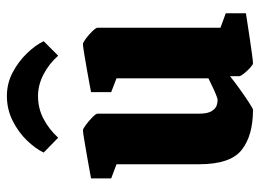

<svg xmlns="http://www.w3.org/2000/svg" viewBox="-116 -608 736 543"><g transform="rotate(-90 251.5 -337.0)"><path d="M212 11Q139 11 98.5 -21Q58 -53 58 -141V-375L18 -390V-447Q18 -447 37 -450.5Q56 -454 81.5 -458.5Q107 -463 128.5 -466.5Q150 -470 154 -470Q158 -470 169.5 -461.5Q181 -453 191 -443Q201 -433 201 -429V-142Q201 -117 208.5 -105.5Q216 -94 225 -91.5Q234 -89 240 -89Q243 -89 254.5 -93.5Q266 -98 279 -104.5Q292 -111 301 -115V-375L262 -390V-447Q262 -447 280.5 -450.5Q299 -454 324.5 -458.5Q350 -463 371.5 -466.5Q393 -470 398 -470Q402 -470 413.5 -461.5Q425 -453 434.5 -443Q444 -433 444 -429V-81L485 -66V-9Q485 -9 465.5 -6Q446 -3 419.5 1Q393 5 371 8Q349 11 343 11Q340 11 331 3Q322 -5 314.5 -14.5Q307 -24 307 -28V-54Q291 -41 270 -26Q249 -11 232 0Q215 11 212 11ZM251 -685Q287 -685 318 -668.5Q349 -652 372 -628Q395 -604 406 -581L365 -540Q342 -566 312 -581.5Q282 -597 251 -597Q216 -597 186.5 -581.5Q157 -566 133 -540L91 -581Q102 -604 125 -628Q148 -652 180.5 -668.5Q213 -685 251 -685Z"/></g></svg>

Font: Grenze Gotisch ExtraBold
Style: Regular
Weight: 800
Designer: Renata Polastri
Foundry: Omnibus-Type
Version: Version 1.001